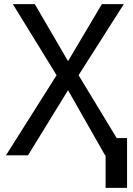

<svg xmlns="http://www.w3.org/2000/svg" viewBox="-20 -749 642 926"><path d="M489.3 0H486.8L308.1 -314L115.2 0H8.8L252.9 -386.2L42 -729H147.9L308.1 -454.1L471.2 -729H577.1L358.9 -386.2L543 -83H592.8V157.2H489.3Z"/></svg>

Font: Hack
Style: Regular
Weight: 400
Monospace: yes
Designer: Christopher Simpkins
Foundry: Christopher Simpkins
Version: Version 2.019; ttfautohint (v1.4.1) -l 4 -r 80 -G 350 -x 0 -